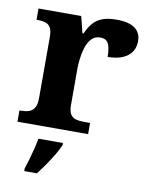

<svg xmlns="http://www.w3.org/2000/svg" viewBox="-86 -611 695 894"><g transform="rotate(10 261.5 -163.5)"><path d="M20 0V-53H23Q46 -53 62.9 -58Q79.9 -63 89.9 -78.5Q100 -94 100 -125V-415Q100 -445 91 -459.5Q82 -474 66 -478.5Q50 -483 28 -483H25V-536H227L246.5 -458H251.7Q265 -488 282 -508Q299 -528 325.5 -538Q352 -548 393 -548Q451.6 -548 479.8 -526.9Q508 -505.8 508 -467Q508 -421 474.5 -395.5Q441 -370 381 -370Q381 -411 371 -432Q361 -453 332 -453Q306 -453 290 -435Q274 -417 266 -390.5Q258 -364 255 -337Q252 -310 252 -293V-120Q252 -91 261 -76.5Q270 -62 286 -57.5Q302 -53 322 -53H354V0ZM91 208Q98 188 105.5 162Q113 136 119.5 109.5Q126 83 130 61H246V71Q237 92 221 119Q205 146 186.5 172.5Q168 199 151 221H91Z"/></g></svg>

Font: Noto Serif Gujarati
Style: Regular
Weight: 400
Designer: Universal Thirst, Indian Type Foundry and the Monotype Design Team
Foundry: Monotype Imaging Inc.
Version: Version 2.102